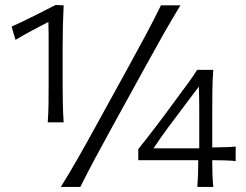

<svg xmlns="http://www.w3.org/2000/svg" viewBox="-20 -734 967 754"><path d="M167.5 -253.5Q170 -290.5 170.5 -325Q171 -359.5 171 -401V-544Q171 -570 171 -596Q171 -622 170 -648Q140 -632.5 107.8 -615.2Q75.5 -598 41 -577.5L25.5 -629.5Q70 -649.5 113 -671.2Q156 -693 198.5 -714.5L230 -713Q228 -675 227 -634.8Q226 -594.5 226 -553V-401Q226 -359.5 226.8 -325Q227.5 -290.5 230 -253.5ZM219 0Q253 -55 283.2 -107.8Q313.5 -160.5 351 -229L487.5 -477Q526.5 -548 555.2 -601.8Q584 -655.5 612 -713H688.5Q653.5 -655.5 623 -601.8Q592.5 -548 553.5 -477L417 -229Q379.5 -160.5 351.2 -107.8Q323 -55 295.5 0ZM755 0Q757 -27 757.8 -51Q758.5 -75 758.5 -105H523V-148.5Q536 -164.5 554.5 -188.2Q573 -212 592.5 -237.5Q612 -263 628 -284.5L689.5 -368Q706.5 -390.5 723.2 -413.8Q740 -437 754 -459.5H817.5Q814.5 -417.5 814 -377.2Q813.5 -337 813.5 -297V-155Q837.5 -155.5 862.2 -156Q887 -156.5 905.5 -158.5V-101.5Q887 -103.5 862.2 -104.2Q837.5 -105 813.5 -105Q813.5 -75 814.2 -51Q815 -27 817.5 0ZM638.5 -231Q623 -209.5 609.2 -190.2Q595.5 -171 583 -151.5H762.5V-289Q762.5 -315 762.2 -341.2Q762 -367.5 761 -394Q742.5 -370 724 -345Z"/></svg>

Font: Commissioner Flair Light
Style: Regular
Weight: 300
Designer: Kostas Bartsokas
Foundry: Kostas Bartsokas
Version: Version 1.000; ttfautohint (v1.8.3)